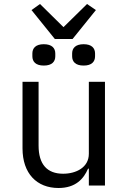

<svg xmlns="http://www.w3.org/2000/svg" viewBox="-20 -923 640 955"><path d="M421.9 0H502.1V-516H421.9V-158C421.9 -89.8 358 -58.9 294 -58.9C214.8 -58.9 171.9 -105.1 171.9 -198.9V-516H92V-185C92 -60 163 12.1 271 12.1C355.8 12.1 396 -33 418 -84.2H421.9ZM136.7 -872.9 252.8 -729H340.9L457 -872.9L413 -903.1L295.8 -788L179 -903.1ZM141 -643.1C141 -616.8 157 -596.9 197.8 -596.9C239 -596.9 255 -616.8 255 -643.1V-657C255 -682.9 239 -703.1 197.8 -703.1C157 -703.1 141 -682.9 141 -657ZM338.8 -643.1C338.8 -616.8 354.8 -596.9 396 -596.9C436.8 -596.9 452.8 -616.8 452.8 -643.1V-657C452.8 -682.9 436.8 -703.1 396 -703.1C354.8 -703.1 338.8 -682.9 338.8 -657Z"/></svg>

Font: Margiela Mono
Style: Regular
Weight: 400
Designer: Mike Abbink, Paul van der Laan, Pieter van Rosmalen
Foundry: Bold Monday
Version: Version 2.003 2021